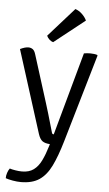

<svg xmlns="http://www.w3.org/2000/svg" viewBox="-62 -762 576 1019"><g transform="rotate(5 226.0 -252.0)"><path d="M299 -17Q275.5 63.5 250 115.5Q224.5 167.5 186.8 192.8Q149 218 89 218Q69 218 45 213.8Q21 209.5 7.5 204.5Q7 191 12.2 175.5Q17.5 160 24.5 151.5Q34.5 155 53.8 158.2Q73 161.5 90 161.5Q128 161.5 152.2 143.5Q176.5 125.5 192.5 92.5Q208.5 59.5 222 14.5L225 4Q199.5 2.5 185.5 -7.2Q171.5 -17 162.5 -44.5L23 -485Q37 -491.5 47.5 -494.5Q58 -497.5 67 -497.5Q80 -497.5 90 -490.5Q100 -483.5 106 -463L185 -212Q193.5 -185.5 201.8 -157.2Q210 -129 217.5 -103Q225 -77 231 -56.5Q233 -49.5 241 -49.5L363 -491.5Q370.5 -493 379.5 -493.8Q388.5 -494.5 397.5 -494.5Q407.5 -494.5 417 -493.2Q426.5 -492 434 -489.5L436 -486ZM297.5 -722Q317.5 -715.5 334 -699.5Q350.5 -683.5 358.5 -666L195 -536.5Q184 -539.5 174.5 -548.5Q165 -557.5 160.5 -568Z"/></g></svg>

Font: Signika
Style: Regular
Weight: 300
Designer: Anna Giedry
Foundry: Anna Giedry
Version: Version 2.000